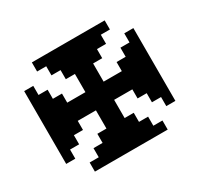

<svg xmlns="http://www.w3.org/2000/svg" viewBox="-156 -946 1187 1142"><g transform="rotate(-30 437.5 -375.0)"><path d="M312.5 -437.5H375V-375H312.5ZM312.5 -375H375V-312.5H312.5ZM500 -375H562.5V-312.5H500ZM500 -437.5H562.5V-375H500ZM437.5 -500H500V-437.5H437.5ZM437.5 -437.5H500V-375H437.5ZM375 -437.5H437.5V-375H375ZM375 -500H437.5V-437.5H375ZM375 -375H437.5V-312.5H375ZM375 -312.5H437.5V-250H375ZM437.5 -312.5H500V-250H437.5ZM437.5 -375H500V-312.5H437.5ZM375 -562.5H437.5V-500H375ZM375 -625H437.5V-562.5H375ZM437.5 -625H500V-562.5H437.5ZM437.5 -562.5H500V-500H437.5ZM437.5 -687.5H500V-625H437.5ZM375 -687.5H437.5V-625H375ZM375 -750H437.5V-687.5H375ZM437.5 -750H500V-687.5H437.5ZM312.5 -687.5H375V-625H312.5ZM500 -687.5H562.5V-625H500ZM562.5 -437.5H625V-375H562.5ZM562.5 -375H625V-312.5H562.5ZM625 -375H687.5V-312.5H625ZM687.5 -375H750V-312.5H687.5ZM750 -375H812.5V-312.5H750ZM750 -437.5H812.5V-375H750ZM687.5 -437.5H750V-375H687.5ZM625 -437.5H687.5V-375H625ZM687.5 -500H750V-437.5H687.5ZM687.5 -312.5H750V-250H687.5ZM375 -250H437.5V-187.5H375ZM437.5 -250H500V-187.5H437.5ZM437.5 -187.5H500V-125H437.5ZM437.5 -125H500V-62.5H437.5ZM437.5 -62.5H500V0H437.5ZM375 -62.5H437.5V0H375ZM375 -125H437.5V-62.5H375ZM375 -187.5H437.5V-125H375ZM312.5 -125H375V-62.5H312.5ZM500 -125H562.5V-62.5H500ZM250 -375H312.5V-312.5H250ZM250 -437.5H312.5V-375H250ZM187.5 -437.5H250V-375H187.5ZM125 -437.5H187.5V-375H125ZM125 -375H187.5V-312.5H125ZM187.5 -375H250V-312.5H187.5ZM125 -500H187.5V-437.5H125ZM62.5 -437.5H125V-375H62.5ZM62.5 -375H125V-312.5H62.5ZM62.5 -500H125V-437.5H62.5ZM62.5 -562.5H125V-500H62.5ZM62.5 -312.5H125V-250H62.5ZM62.5 -250H125V-187.5H62.5ZM125 -312.5H187.5V-250H125ZM250 -62.5H312.5V0H250ZM312.5 -62.5H375V0H312.5ZM500 -62.5H562.5V0H500ZM562.5 -62.5H625V0H562.5ZM750 -250H812.5V-187.5H750ZM750 -312.5H812.5V-250H750ZM750 -500H812.5V-437.5H750ZM750 -562.5H812.5V-500H750ZM250 -750H312.5V-687.5H250ZM312.5 -750H375V-687.5H312.5ZM500 -750H562.5V-687.5H500ZM562.5 -750H625V-687.5H562.5ZM187.5 -750H250V-687.5H187.5ZM625 -750H687.5V-687.5H625ZM750 -625H812.5V-562.5H750ZM750 -187.5H812.5V-125H750ZM625 -62.5H687.5V0H625ZM187.5 -62.5H250V0H187.5ZM62.5 -187.5H125V-125H62.5ZM62.5 -625H125V-562.5H62.5ZM125 -562.5H187.5V-500H125ZM125 -250H187.5V-187.5H125ZM250 -125H312.5V-62.5H250ZM562.5 -125H625V-62.5H562.5ZM687.5 -250H750V-187.5H687.5ZM687.5 -562.5H750V-500H687.5ZM312.5 -625H375V-562.5H312.5ZM500 -625H562.5V-562.5H500ZM250 -687.5H312.5V-625H250ZM562.5 -687.5H625V-625H562.5ZM625 -500H687.5V-437.5H625ZM625 -312.5H687.5V-250H625ZM500 -187.5H562.5V-125H500ZM312.5 -187.5H375V-125H312.5ZM187.5 -312.5H250V-250H187.5ZM187.5 -500H250V-437.5H187.5Z"/></g></svg>

Font: Yarndings 12
Style: Regular
Weight: 400
Designer: Sarah Cadigan-Fried
Version: Version 1.000; ttfautohint (v1.8.4.7-5d5b)